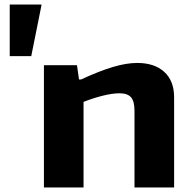

<svg xmlns="http://www.w3.org/2000/svg" viewBox="-20 -828 850 848"><path d="M163 -808V-804L118 -580H23V-808ZM174 -540H320L329 -477H338Q418 -514 478 -532Q538 -550 586 -550Q662 -550 705.5 -510.5Q749 -471 749 -398V0H574V-339Q574 -381 558.5 -398.5Q543 -416 508 -416Q477 -416 434.5 -405.5Q392 -395 349 -378V0H174Z"/></svg>

Font: Encode Sans Wide
Style: Bold
Weight: 700
Designer: Pablo Impallari, Andres Torresi
Foundry: Pablo Impallari, Andres Torresi
Version: Version 1.000; ttfautohint (v1.00) -l 8 -r 50 -G 200 -x 14 -